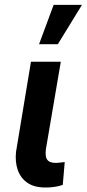

<svg xmlns="http://www.w3.org/2000/svg" viewBox="-20 -790 368 814"><path d="M111.3 -528.3H237.8L174.3 -155.8Q172.4 -138.7 174.6 -126.5Q176.8 -114.3 185.8 -107.2Q194.8 -100.1 212.9 -99.6Q223.1 -99.1 233.6 -100.6Q244.1 -102.1 254.4 -103L246.1 -5.9Q227.5 0 208.3 2.7Q189 5.4 169.4 4.9Q124 4.4 95.7 -15.4Q67.4 -35.2 55.4 -69.1Q43.5 -103 47.9 -146ZM145.5 -602.5 207.5 -769.5H327.6L225.1 -602.5Z"/></svg>

Font: Roboto SemiBold
Style: Italic
Weight: 600
Designer: Christian Robertson
Foundry: Google
Version: Version 3.009; 2024